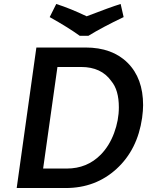

<svg xmlns="http://www.w3.org/2000/svg" viewBox="-20 -946 752 966"><path d="M316 -98H197L269 -609H388Q490 -609 540 -538Q578 -493 578 -406Q578 -341 554 -276.5Q530 -212 487 -168Q418 -98 316 -98ZM311 0Q461 0 566.5 -96.5Q672 -193 695 -353Q700 -390 700 -417Q700 -552 622.5 -629.5Q545 -707 410 -707H163L64 0ZM425 -766Q495 -809 602 -860L587 -926Q535 -910 416 -864Q335 -903 263 -926L230 -860Q323 -808 381 -766Z"/></svg>

Font: Brisa Sans Medium
Style: Italic
Weight: 600
Italic angle: -8°
Designer: Dalton Maag Ltd
Foundry: Dalton Maag Ltd
Version: Version 1.101;July 10, 2019;FontCreator 11.5.0.2425 64-bit